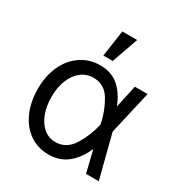

<svg xmlns="http://www.w3.org/2000/svg" viewBox="-177 -880 963 1019"><g transform="rotate(30 304.5 -370.0)"><path d="M42 -265.6Q42 -344.2 70.8 -406Q99.6 -467.8 151.1 -502.4Q202.6 -537.1 267.6 -537.1Q336.4 -537.1 380.9 -499Q425.3 -460.9 452.1 -392.6H452.6L482.4 -530.3H560.5L499.5 -265.1L567.4 0H489.3L457 -132.8H456.1Q427.7 -66.4 380.4 -27.8Q333 10.7 264.6 10.7Q198.2 10.7 147.7 -24.4Q97.2 -59.6 69.6 -122.3Q42 -185.1 42 -265.6ZM262.7 -64.5Q329.6 -64.5 368.7 -126.7Q407.7 -189 424.8 -263.7L425.3 -265.1L424.8 -266.6Q409.7 -341.3 373.5 -401.6Q337.4 -461.9 268.6 -461.9Q227.5 -461.9 195.1 -436.8Q162.6 -411.6 144.3 -366.5Q126 -321.3 126 -263.7Q126 -207 143.1 -161.6Q160.2 -116.2 191.4 -90.3Q222.7 -64.5 262.7 -64.5ZM278.3 -751H369.1L312.5 -589.8H254.9Z"/></g></svg>

Font: Pretendard Std
Style: Regular
Weight: 400
Designer: Base glyphs from Inter by Rasmus Andersson; Hangeul glyphs from Noto Sans CJK(Source Han Sans) by Jang Soo-young and Kan
Foundry: Kil Hyung-jin
Version: Version 1.309